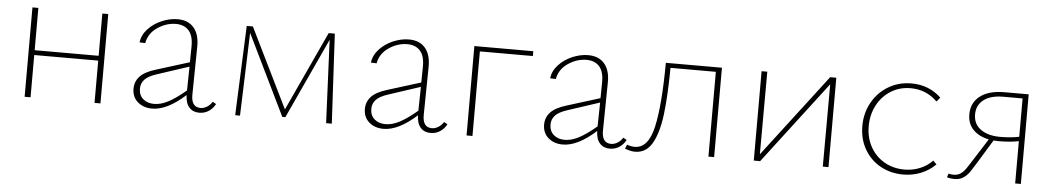

<svg xmlns="http://www.w3.org/2000/svg" viewBox="-31 -639 4789 873"><g transform="rotate(5 2363.5 -202.5)"><path d="M436 -408V0H409V-193H117V0H90V-408H117V-215H409V-408Z M960 -43Q949 -22 930 -9.5Q911 3 887 3Q858 3 841 -16Q824 -35 823 -72Q740 3 672 3Q632 3 606 -19.5Q580 -42 580 -80Q580 -113 602 -136.5Q624 -160 674 -175L825 -222L826 -293Q827 -342 806 -366Q785 -390 747 -390Q703 -390 663 -363Q623 -336 615 -291L589 -292Q593 -326 618.5 -353.5Q644 -381 680.5 -396.5Q717 -412 753 -412Q801 -412 827 -381.5Q853 -351 852 -295L849 -80Q847 -19 891 -19Q905 -19 919.5 -27.5Q934 -36 944 -52ZM679 -19Q710 -19 744 -37Q778 -55 823 -93L825 -202L682 -155Q641 -142 625 -124.5Q609 -107 609 -83Q609 -53 628.5 -36Q648 -19 679 -19Z M1466 0 1449 -379 1279 -11H1265L1086 -379L1073 0H1051L1068 -409H1096L1274 -46L1442 -409H1470L1492 0Z M2016 -43Q2005 -22 1986 -9.5Q1967 3 1943 3Q1914 3 1897 -16Q1880 -35 1879 -72Q1796 3 1728 3Q1688 3 1662 -19.5Q1636 -42 1636 -80Q1636 -113 1658 -136.5Q1680 -160 1730 -175L1881 -222L1882 -293Q1883 -342 1862 -366Q1841 -390 1803 -390Q1759 -390 1719 -363Q1679 -336 1671 -291L1645 -292Q1649 -326 1674.5 -353.5Q1700 -381 1736.5 -396.5Q1773 -412 1809 -412Q1857 -412 1883 -381.5Q1909 -351 1908 -295L1905 -80Q1903 -19 1947 -19Q1961 -19 1975.5 -27.5Q1990 -36 2000 -52ZM1735 -19Q1766 -19 1800 -37Q1834 -55 1879 -93L1881 -202L1738 -155Q1697 -142 1681 -124.5Q1665 -107 1665 -83Q1665 -53 1684.5 -36Q1704 -19 1735 -19Z M2376 -386H2134V0H2107V-408H2376Z M2834 -43Q2823 -22 2804 -9.5Q2785 3 2761 3Q2732 3 2715 -16Q2698 -35 2697 -72Q2614 3 2546 3Q2506 3 2480 -19.5Q2454 -42 2454 -80Q2454 -113 2476 -136.5Q2498 -160 2548 -175L2699 -222L2700 -293Q2701 -342 2680 -366Q2659 -390 2621 -390Q2577 -390 2537 -363Q2497 -336 2489 -291L2463 -292Q2467 -326 2492.5 -353.5Q2518 -381 2554.5 -396.5Q2591 -412 2627 -412Q2675 -412 2701 -381.5Q2727 -351 2726 -295L2723 -80Q2721 -19 2765 -19Q2779 -19 2793.5 -27.5Q2808 -36 2818 -52ZM2553 -19Q2584 -19 2618 -37Q2652 -55 2697 -93L2699 -202L2556 -155Q2515 -142 2499 -124.5Q2483 -107 2483 -83Q2483 -53 2502.5 -36Q2522 -19 2553 -19Z M3237 0H3211V-387H3004Q3003 -258 2992.5 -173.5Q2982 -89 2954.5 -41Q2927 7 2876 7Q2856 7 2830 -3L2838 -22Q2855 -15 2873 -15Q2935 -15 2957.5 -115Q2980 -215 2981 -408H3237Z M3759 0H3733L3734 -376L3447 0H3418V-408H3444L3443 -31L3731 -408H3759Z M3896 -200Q3896 -259 3923 -307.5Q3950 -356 3997 -384Q4044 -412 4102 -412Q4182 -412 4238 -359L4222 -340Q4172 -390 4100 -390Q4050 -390 4010 -365Q3970 -340 3947.5 -297Q3925 -254 3925 -202Q3925 -148 3948.5 -106.5Q3972 -65 4012.5 -42Q4053 -19 4104 -19Q4141 -19 4174 -32.5Q4207 -46 4231 -71L4247 -55Q4218 -26 4180 -11Q4142 4 4100 4Q4042 4 3995.5 -22Q3949 -48 3922.5 -94.5Q3896 -141 3896 -200Z M4637 -409V0H4611V-193Q4571 -185 4521 -185Q4504 -185 4496 -186L4438 -91Q4413 -50 4401.5 -33.5Q4390 -17 4373.5 -6.5Q4357 4 4334 4Q4315 4 4300 -1L4305 -18Q4317 -15 4328 -15Q4347 -15 4360 -24Q4373 -33 4383 -47Q4393 -61 4418 -101L4474 -189Q4429 -198 4402.5 -225Q4376 -252 4376 -295Q4376 -348 4415.5 -378.5Q4455 -409 4526 -409ZM4611 -213V-388H4523Q4465 -388 4433.5 -363.5Q4402 -339 4402 -297Q4402 -253 4435.5 -229Q4469 -205 4524 -205Q4572 -205 4611 -213Z"/></g></svg>

Font: Ysabeau Extralight
Style: Regular
Weight: 200
Designer: Christian Thalmann (Catharsis Fonts)
Version: Version 0.003